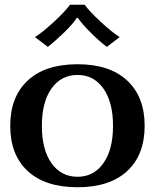

<svg xmlns="http://www.w3.org/2000/svg" viewBox="-20 -777 652 807"><path d="M127 -621Q160 -642 207.5 -686Q255 -730 274 -757H336Q355 -730 402.5 -686Q450 -642 483 -621L429 -580Q397 -604 361 -640Q325 -676 307 -702H303Q286 -676 249.5 -640.5Q213 -605 181 -580ZM23 -248Q23 -370 96.5 -438.5Q170 -507 306 -507Q441 -507 514.5 -438.5Q588 -370 588 -248Q588 -126 514.5 -58Q441 10 306 10Q170 10 96.5 -58Q23 -126 23 -248ZM455 -248Q455 -348 414.5 -405Q374 -462 306 -462Q237 -462 196.5 -405Q156 -348 156 -248Q156 -148 196.5 -91Q237 -34 306 -34Q374 -34 414.5 -91Q455 -148 455 -248Z"/></svg>

Font: Trirong SemiBold
Style: Regular
Weight: 600
Designer: Katatrad Team
Foundry: CadsonDemak
Version: Version 1.001